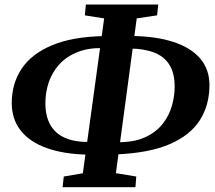

<svg xmlns="http://www.w3.org/2000/svg" viewBox="-20 -784 922 825"><path d="M249 20.5 254 -25.5 336 -39.5 427.5 -705 344.5 -718 349 -764.5H660L655 -718L567.5 -705L478 -40L565.5 -25.5L562 20.5ZM358 -119.5Q254 -121.5 180.8 -147.8Q107.5 -174 69 -223Q30.5 -272 30.5 -341.5Q30.5 -425 73 -488.8Q115.5 -552.5 203.5 -589.5Q291.5 -626.5 428.5 -629L421 -577.5Q357 -578.5 310.5 -559.2Q264 -540 234 -506.5Q204 -473 189.5 -430.2Q175 -387.5 175 -341Q175 -284.5 196.5 -247Q218 -209.5 260.5 -191.2Q303 -173 365 -174ZM475.5 -120.5 483 -173Q553.5 -172 601.2 -193.2Q649 -214.5 677.5 -250Q706 -285.5 718.2 -327.8Q730.5 -370 730.5 -411.5Q730.5 -469.5 708.2 -505.2Q686 -541 643.5 -557.8Q601 -574.5 540 -575.5L545.5 -629.5Q651.5 -628 726 -603.5Q800.5 -579 840.2 -532.5Q880 -486 880 -418Q880 -333 839 -268Q798 -203 709 -164.5Q620 -126 475.5 -120.5Z"/></svg>

Font: Merriweather 20pt
Style: Bold Italic
Weight: 700
Italic angle: -7.8°
Version: Version 2.101